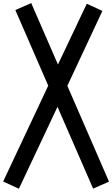

<svg xmlns="http://www.w3.org/2000/svg" viewBox="-20 -1213 710 1215"><path d="M669.9 -63.5Q582 -265.6 406.2 -669.9Q480.5 -828.1 627.9 -1143.6Q594.7 -1158.2 529.3 -1189.5Q468.8 -1060.5 346.7 -804.7Q291 -933.6 177.7 -1193.4Q144.5 -1178.7 77.1 -1149.4Q146.5 -990.2 285.2 -670.9Q190.4 -468.8 0 -64.5Q33.2 -48.8 99.6 -18.6Q181.6 -191.4 343.8 -537.1Q418.9 -364.3 569.3 -19.5Q602.5 -34.2 669.9 -63.5Z"/></svg>

Font: Hector
Style: bold
Weight: 400
Designer: Cristian Lopez
Version: Version 1.0